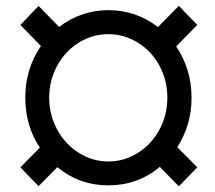

<svg xmlns="http://www.w3.org/2000/svg" viewBox="-20 -638 753 671"><path d="M538.6 -54.7Q460.9 9.8 358.9 9.8Q257.8 9.8 180.2 -53.7L114.7 12.7L51.3 -53.2L119.1 -122.1Q68.4 -198.2 68.4 -296.9Q68.4 -397.5 123 -477.1L51.3 -550.8L114.7 -617.2L186.5 -543.9Q263.7 -602.5 358.9 -602.5Q454.6 -602.5 532.2 -543.5L605 -617.7L669.4 -550.8L595.7 -475.6Q649.4 -396 649.4 -296.9Q649.4 -201.2 599.6 -123.5L669.4 -53.2L605 13.2ZM151.9 -296.9Q151.9 -236.8 179.9 -185.1Q208 -133.3 255.9 -103.5Q303.7 -73.7 358.9 -73.7Q414.1 -73.7 461.9 -103.8Q509.8 -133.8 537.4 -185.3Q564.9 -236.8 564.9 -296.9Q564.9 -356.4 537.4 -408Q509.8 -459.5 461.7 -489Q413.6 -518.6 358.9 -518.6Q303.7 -518.6 255.9 -489.3Q208 -460 179.9 -408.2Q151.9 -356.4 151.9 -296.9Z"/></svg>

Font: Vazir UI
Style: Regular-UI
Weight: 400
Designer: Saber Rastikerdar
Foundry: Saber Rastikerdar
Version: Version 30.1.0